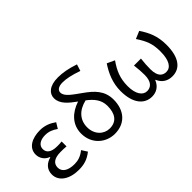

<svg xmlns="http://www.w3.org/2000/svg" viewBox="-44 -1381 1965 1965"><g transform="rotate(-45 938.5 -398.0)"><path d="M281 13C357 13 413 -3 478 -54L439 -115C388 -74 343 -60 290 -60C197 -60 143 -97 143 -157C143 -217 188 -250 277 -250C304 -250 330 -250 361 -247V-318C334 -315 315 -315 294 -315C206 -315 169 -350 169 -399C169 -455 220 -484 288 -484C339 -484 381 -467 424 -436L461 -497C410 -534 353 -557 285 -557C173 -557 78 -510 78 -411C78 -360 108 -310 164 -290V-285C103 -269 51 -227 51 -150C51 -50 147 13 281 13Z M1030 -765C938 -796 865 -809 797 -809C673 -809 618 -752 618 -687C618 -602 691 -545 769 -488C651 -450 559 -365 559 -234C559 -79 678 13 802 13C953 13 1041 -90 1041 -245C1041 -375 962 -447 868 -514C780 -578 705 -623 705 -682C705 -713 731 -739 795 -739C848 -739 914 -726 1007 -693ZM804 -63C722 -63 648 -129 648 -236C648 -341 715 -415 832 -442C898 -392 951 -334 951 -244C951 -131 904 -63 804 -63Z M1341 13C1402 13 1456 -17 1483 -85H1487C1515 -17 1571 13 1635 13C1748 13 1820 -75 1820 -259C1820 -387 1781 -469 1723 -557L1640 -522C1702 -428 1728 -367 1728 -254C1728 -122 1684 -63 1623 -63C1571 -63 1526 -94 1526 -198C1526 -243 1528 -284 1535 -344H1434C1441 -284 1444 -243 1444 -198C1444 -97 1397 -63 1345 -63C1284 -63 1239 -126 1239 -239C1239 -353 1273 -431 1335 -519L1253 -557C1196 -472 1152 -373 1152 -256C1152 -76 1233 13 1341 13Z"/></g></svg>

Font: Spoqa Han Sans Neo Regular
Style: Regular
Weight: 400
Designer: [Spoqa Han Sans Neo] Dong-huui Kim  Younghwa Kang  Yujin Lee  [Noto Sans] Ryoko NISHIZUKA  (kana & ideographs); Paul D. 
Foundry: Spoqa (http://www.spoqa-han-sans.com)
Version: Version 1.000